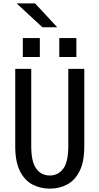

<svg xmlns="http://www.w3.org/2000/svg" viewBox="-20 -1109 590 1140"><path d="M275.5 11Q218.5 11 172 -13.8Q125.5 -38.5 98 -93.8Q70.5 -149 70.5 -241V-700H165.5V-242Q165.5 -147 195.8 -107Q226 -67 275.5 -67Q325 -67 355.2 -107Q385.5 -147 385.5 -242V-700H480.5V-241Q480.5 -149 453 -93.8Q425.5 -38.5 379 -13.8Q332.5 11 275.5 11ZM115.5 -883H216.5V-770.5H115.5ZM332 -883H433.5V-770.5H332ZM232 -947 78.5 -1089H188L320 -947Z"/></svg>

Font: Trispace SemiCondensed
Style: Regular
Weight: 400
Width: 4
Designer: Tyler Finck
Foundry: Etcetera Type Company
Version: Version 1.210; ttfautohint (v1.8.3)